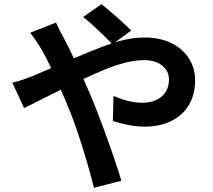

<svg xmlns="http://www.w3.org/2000/svg" viewBox="-20 -832 1017 915"><path d="M376 -751 463.4 -811.8Q492.4 -789.6 536.6 -750.6Q580.8 -711.7 605 -686.5L515.9 -621.1Q484.9 -653.3 444 -691.9Q403.1 -730.5 376 -751ZM285.2 -648.4Q333.7 -556.4 404.8 -394Q435.1 -324 476.3 -212.2Q517.6 -100.3 547.6 -6.6L558.3 29.5L427.7 63Q402.3 -38.6 367.4 -148.4Q332.5 -258.3 296.6 -342L276.9 -388.2Q219.5 -523.4 180.7 -592Q151.4 -641.1 123.8 -676L246.8 -724.4Q265.4 -682.9 285.2 -648.4ZM134.5 -469Q176.3 -486.1 275.1 -529.1Q413.8 -590.6 502.9 -621.9Q592 -653.3 669.7 -653.3Q742.4 -653.3 796.9 -626.5Q851.3 -599.6 880.6 -553.2Q909.9 -506.8 909.9 -449.7Q909.9 -382.8 880.7 -332.9Q851.6 -283 797 -255.7Q742.4 -228.5 668.2 -228.5Q630.9 -228.5 589.6 -236.7Q548.3 -244.9 517.8 -255.9L521 -375Q597.2 -342.3 656.2 -342.3Q714.6 -342.3 749.9 -371.9Q785.2 -401.6 785.2 -453.9Q785.2 -493.2 753.1 -519.3Q720.9 -545.4 666.5 -545.4Q586.7 -545.4 473.1 -497.9Q359.6 -450.4 200.9 -369.9Q115 -326.4 94.7 -317.1L38.8 -438Q65.4 -444.1 92.7 -453.6Q119.9 -463.1 134.5 -469Z"/></svg>

Font: Min Sans VF VF
Style: Regular
Weight: 400
Designer: Jinseong-Kim, NotoSansCJK, Nunito
Foundry: Jinseong-Kim
Version: Version 1.420;Glyphs 3.1.2 (3151)